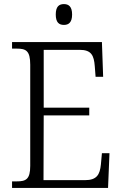

<svg xmlns="http://www.w3.org/2000/svg" viewBox="-20 -920 598 940"><path d="M293 -798C316 -798 333 -810 333 -849C333 -888 316 -900 293 -900C269 -900 253 -888 253 -849C253 -810 269 -798 293 -798ZM39 0H509L516 -170H479L474 -115C469 -65 454 -38 396 -38H193L194 -355H417V-393H194V-676H370C427 -676 440 -649 444 -596L448 -544H485L479 -714H39V-682H62C107 -682 128 -672 128 -603V-108C128 -42 107 -32 62 -32H39Z"/></svg>

Font: Noto Serif Khmer SemiCondensed Light
Style: Regular
Weight: 300
Width: 4
Designer: Danh Hong and the Monotype Design Team
Foundry: Monotype Imaging Inc.
Version: Version 2.004